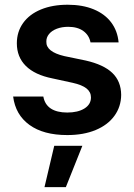

<svg xmlns="http://www.w3.org/2000/svg" viewBox="-20 -557 564 807"><path d="M266.6 -444.3Q240.2 -444.3 219 -436.3Q197.8 -428.2 186 -413.8Q174.3 -399.4 174.8 -381.8Q173.3 -339.4 250 -321.3L339.8 -302.7Q415.5 -285.6 452.1 -250.5Q488.8 -215.3 489.3 -158.2Q488.8 -108.4 460.9 -70.1Q433.1 -31.7 382.1 -10.5Q331.1 10.7 262.7 10.7Q162.6 10.7 103.8 -32Q44.9 -74.7 35.2 -151.4H162.1Q168 -117.7 193.6 -100.8Q219.2 -84 262.7 -84Q307.6 -84 335 -101.1Q362.3 -118.2 362.3 -147.5Q362.3 -170.4 343.5 -185.3Q324.7 -200.2 285.2 -209L200.2 -227.5Q126.5 -242.2 88.6 -279.8Q50.8 -317.4 50.8 -375Q50.8 -423.3 77.1 -460.2Q103.5 -497.1 151.9 -517.1Q200.2 -537.1 264.6 -537.1Q327.1 -537.1 373.8 -517.8Q420.4 -498.5 447.3 -462.9Q474.1 -427.2 478.5 -378.9H360.4Q354.5 -409.2 330.1 -426.8Q305.7 -444.3 266.6 -444.3ZM208 55.7H326.2L256.8 229.5H167Z"/></svg>

Font: Pretendard Std SemiBold
Style: Regular
Weight: 600
Designer: Base glyphs from Inter by Rasmus Andersson; Hangeul glyphs from Noto Sans CJK(Source Han Sans) by Jang Soo-young and Kan
Foundry: Kil Hyung-jin
Version: Version 1.309